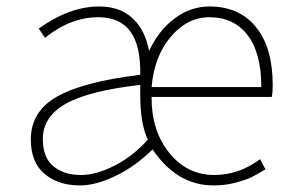

<svg xmlns="http://www.w3.org/2000/svg" viewBox="-20 -560 902 593"><path d="M226.6 12.7Q160.2 12.7 117.7 -22.9Q75.2 -58.6 75.2 -128.9Q75.2 -215.8 156.2 -261.7Q237.3 -307.6 413.1 -329.1Q417 -506.8 284.2 -506.8Q198.2 -506.8 119.1 -443.4L99.6 -471.7Q195.3 -540 286.1 -540Q350.6 -540 389.6 -503.4Q428.7 -466.8 440.4 -402.3Q469.7 -465.8 519 -502.9Q568.4 -540 627 -540Q718.8 -540 770.5 -476.6Q822.3 -413.1 822.3 -296.9Q822.3 -273.4 819.3 -260.7H448.2Q447.3 -157.2 502.4 -88.4Q557.6 -19.5 641.6 -19.5Q717.8 -19.5 783.2 -68.4L799.8 -37.1Q770.5 -19.5 755.9 -12.2Q741.2 -4.9 709 3.9Q676.8 12.7 639.6 12.7Q526.4 12.7 451.2 -98.6Q400.4 -47.9 338.9 -17.6Q277.3 12.7 226.6 12.7ZM230.5 -19.5Q276.4 -19.5 333.5 -48.3Q390.6 -77.1 436.5 -128.9Q413.1 -177.7 413.1 -266.6V-297.9Q252.9 -279.3 182.6 -239.3Q112.3 -199.2 112.3 -130.9Q112.3 -73.2 145 -46.4Q177.7 -19.5 230.5 -19.5ZM448.2 -291H787.1Q787.1 -396.5 744.6 -451.7Q702.1 -506.8 627 -506.8Q558.6 -506.8 507.3 -446.3Q456.1 -385.7 448.2 -291Z"/></svg>

Font: Gen Shin Gothic ExtraLight
Style: Regular
Weight: 100
Designer: [Source Han Sans]
Ryoko NISHIZUKA  (kana & ideographs); Paul D. Hunt (Latin, Greek & Cyrillic); Wenlong ZHANG  (bopomofo
Version: Version 1.002.20150607